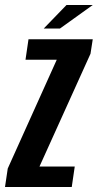

<svg xmlns="http://www.w3.org/2000/svg" viewBox="-46 -748 391 768"><path d="M-26 0 -15 -74 181 -509H56L68 -591H325L316 -533L112 -82H253L241 0ZM129 -634 220 -728H325L194 -634Z"/></svg>

Font: Alumni Sans Thin
Style: Bold Italic
Weight: 700
Italic angle: -8°
Version: Version 1.016